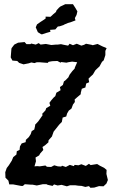

<svg xmlns="http://www.w3.org/2000/svg" viewBox="-20 -880 544 913"><path d="M80 4 43 -3H24L20 -21L6 -35L5 -61L12 -81L22 -94L36 -116L43 -133L58 -145L60 -161L73 -167L75 -184L83 -198L102 -204L103 -215L117 -228L126 -242L131 -257L143 -264L147 -282V-287L162 -303L174 -320L183 -333L180 -338L196 -355L200 -366L219 -377L215 -391L223 -402L234 -415L243 -423L248 -439L268 -451L265 -466L279 -476L284 -493L290 -497L305 -512L311 -525L324 -542L335 -554L336 -559L347 -584L323 -587L304 -584L296 -582L271 -585L268 -582L253 -590L228 -589L211 -586L207 -581L193 -582L168 -584H155L144 -580L129 -583L117 -579L92 -574L71 -581L62 -590L39 -592L31 -607L34 -645L35 -651L48 -668L66 -677L97 -680L106 -670H125L128 -673L150 -668L164 -675L173 -668L198 -671L224 -666L247 -668H255L270 -670L283 -667L304 -663L311 -672L327 -665L345 -672L367 -663L380 -667L389 -672L415 -667L421 -665L444 -671L466 -660L487 -651L481 -638V-618L473 -593L465 -586L453 -564L440 -552L433 -545L422 -526L411 -516L401 -506L404 -489L390 -483L386 -464L369 -458L364 -438V-432L344 -415L335 -407L336 -395L327 -383L320 -364L307 -354L299 -340L295 -326L278 -321L274 -300L263 -289L258 -283L247 -269L235 -254L229 -237L227 -231L211 -213L210 -203L194 -189L182 -181L186 -167L171 -150L166 -141L149 -131L151 -113L144 -89L157 -90L169 -89L196 -93L203 -87L223 -86L238 -94L255 -89L271 -88L275 -92L293 -86L312 -96L331 -90L335 -96L353 -94L367 -99L388 -91L403 -101L411 -95L442 -100L455 -92L475 -82L487 -72L486 -53L493 -24L486 -7L472 6L451 5L428 12L410 13L403 5L386 9L368 4L352 3L338 1H313L298 6L273 -1L254 2L237 -3L230 4L207 -1L201 -4H183L174 -2L155 2L134 -2H125L98 -4L89 4ZM176 -717 160 -727 150 -750 156 -764 173 -776 184 -783 197 -792V-801L220 -800L234 -813L246 -823L249 -831L260 -843L267 -849L280 -855L290 -860H305H318H327L338 -843L348 -826L344 -809L336 -794L339 -783L323 -777L315 -774L304 -771L287 -764L282 -761L264 -755L255 -754L243 -740L218 -738L220 -729L199 -723L181 -717Z"/></svg>

Font: Winky Rough
Style: Regular
Weight: 400
Designer: Simon Atzbach
Foundry: typofactur
Version: Version 1.206